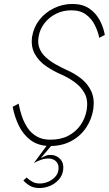

<svg xmlns="http://www.w3.org/2000/svg" viewBox="-20 -729 549 969"><path d="M74 -206 44 -190Q53 -141 74.5 -96Q96 -51 134 -22Q172 7 231 8Q293 8 339.5 -17Q386 -42 414.5 -84.5Q443 -127 451 -179Q458 -231 440.5 -268.5Q423 -306 389.5 -332.5Q356 -359 316 -376Q288 -389 260.5 -404.5Q233 -420 211.5 -439.5Q190 -459 179.5 -484.5Q169 -510 175 -544Q181 -582 205 -612.5Q229 -643 264 -660Q299 -677 340 -677Q385 -677 413.5 -656Q442 -635 458 -603.5Q474 -572 481 -538L509 -553Q502 -592 483 -627.5Q464 -663 430.5 -686Q397 -709 345 -709Q296 -709 252 -687.5Q208 -666 179 -629Q150 -592 142 -544Q135 -493 156 -456Q177 -419 213.5 -394.5Q250 -370 289 -353Q326 -337 358 -313.5Q390 -290 407.5 -257Q425 -224 418 -177Q411 -133 387 -98.5Q363 -64 325 -44Q287 -24 234 -24Q194 -24 166 -40Q138 -56 120 -82.5Q102 -109 91 -141Q80 -173 74 -206ZM232 -16 151 94Q168 84 188.5 77Q209 70 228 71Q243 72 254.5 79Q266 86 271.5 98Q277 110 275 127Q273 148 258 164Q243 180 222.5 188.5Q202 197 181 197Q160 197 145 189Q130 181 114 167L98 182Q116 201 134.5 210.5Q153 220 179 220Q206 220 232.5 209Q259 198 277.5 176.5Q296 155 299 127Q303 95 284.5 74.5Q266 54 239 53Q223 52 211 57Q199 62 186 69L258 -16Z"/></svg>

Font: Jost ExtraLight
Style: Italic
Weight: 250
Italic angle: -5°
Version: Version 3.710